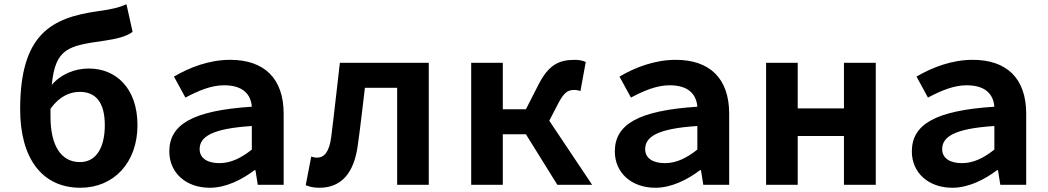

<svg xmlns="http://www.w3.org/2000/svg" viewBox="-20 -871 4940 905"><path d="M399 -548C332 -548 268 -522 224 -471C241 -644 302 -655 471 -679C524 -687 574 -697 605 -721L576 -851C540 -835 511 -828 440 -818C223 -787 75 -711 75 -356C75 -125 178 14 359 14C515 14 628 -103 628 -281C628 -455 527 -548 399 -548ZM357 -107C268 -107 218 -184 218 -322V-358C260 -418 311 -438 356 -438C431 -438 474 -389 474 -281C474 -176 434 -107 357 -107Z M778 -157C778 -58 855 14 969 14C1045 14 1120 -24 1180 -69H1184L1195 0H1317V-335C1317 -502 1225 -589 1065 -589C966 -589 873 -553 800 -510L854 -411C916 -444 976 -469 1036 -469C1124 -469 1162 -428 1167 -368C889 -350 778 -285 778 -157ZM1167 -166C1119 -128 1070 -102 1014 -102C961 -102 921 -123 921 -168C921 -225 976 -265 1167 -277Z M1421 2C1441 10 1460 14 1485 14C1589 14 1648 -55 1666 -183C1679 -274 1689 -367 1700 -457H1852V0H2001V-575H1582C1568 -458 1556 -341 1541 -224C1532 -155 1508 -128 1475 -128C1464 -128 1455 -130 1447 -133Z M2569 -302 2611 -383C2639 -437 2658 -447 2687 -447C2698 -447 2707 -445 2716 -442L2741 -579C2725 -586 2708 -589 2690 -589C2613 -589 2565 -565 2516 -468L2459 -356H2350V-575H2201V0H2350V-238H2459L2607 0H2771Z M2878 -157C2878 -58 2955 14 3069 14C3145 14 3220 -24 3280 -69H3284L3295 0H3417V-335C3417 -502 3325 -589 3165 -589C3066 -589 2973 -553 2900 -510L2954 -411C3016 -444 3076 -469 3136 -469C3224 -469 3262 -428 3267 -368C2989 -350 2878 -285 2878 -157ZM3267 -166C3219 -128 3170 -102 3114 -102C3061 -102 3021 -123 3021 -168C3021 -225 3076 -265 3267 -277Z M3591 -575V0H3740V-230H3958V0H4108V-575H3958V-360H3740V-575Z M4278 -157C4278 -58 4355 14 4469 14C4545 14 4620 -24 4680 -69H4684L4695 0H4817V-335C4817 -502 4725 -589 4565 -589C4466 -589 4373 -553 4300 -510L4354 -411C4416 -444 4476 -469 4536 -469C4624 -469 4662 -428 4667 -368C4389 -350 4278 -285 4278 -157ZM4667 -166C4619 -128 4570 -102 4514 -102C4461 -102 4421 -123 4421 -168C4421 -225 4476 -265 4667 -277Z"/></svg>

Font: Kawkab Mono
Style: Bold
Weight: 700
Monospace: yes
Designer: Abdullah Arif
Foundry: Abdullah Arif
Version: Version 1.000;PS 000.500;hotconv 1.0.88;makeotf.lib2.5.64775